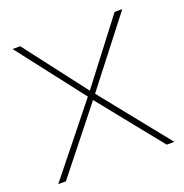

<svg xmlns="http://www.w3.org/2000/svg" viewBox="-101 -616 677 707"><g transform="rotate(-20 237.5 -262.5)"><path d="M230 -255 227 -260 22 -525H52L239 -281L246 -273L465 0H435ZM228 -272 244 -257 40 0H10ZM235 -281 422 -525H452L247 -261Z"/></g></svg>

Font: Easer Grotesk Variable
Style: Regular
Weight: 400
Designer: Boardeaser, Bonnie Shaver-Troup, Thomas Jockin
Foundry: Lexend
Version: Version 1.001;Glyphs 3.1.2 (3151)